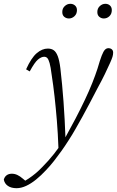

<svg xmlns="http://www.w3.org/2000/svg" viewBox="-110 -745 614 1008"><path d="M-23 243Q-51 243 -68.5 231Q-86 219 -90 198Q-86 183 -75 175Q-64 167 -48 167Q-33 167 -19 173.5Q-5 180 10 193L34 213L28 217H7L4 214Q23 204 41 192Q59 180 77 165Q95 150 113 131Q144 100 173 63.5Q202 27 228 -14Q259 -70 286 -121.5Q313 -173 335.5 -220.5Q358 -268 374.5 -309.5Q391 -351 402 -385Q415 -430 424 -453Q433 -476 441 -484Q449 -492 459 -492Q470 -492 477 -486Q484 -480 484 -469Q484 -458 480.5 -446.5Q477 -435 468 -415Q455 -386 440.5 -356Q426 -326 402 -282Q380 -240 360.5 -202.5Q341 -165 322.5 -132Q304 -99 286.5 -68Q269 -37 250 -8Q231 22 212 48.5Q193 75 173.5 100Q154 125 131 149Q106 176 79.5 197.5Q53 219 27 231Q1 243 -23 243ZM197 36Q194 -46 188.5 -112.5Q183 -179 176.5 -237.5Q170 -296 161 -354Q156 -394 150.5 -413.5Q145 -433 138.5 -440Q132 -447 122 -447Q107 -447 89.5 -432.5Q72 -418 46 -370L27 -381Q54 -441 82.5 -465.5Q111 -490 141 -490Q160 -490 172.5 -481Q185 -472 193.5 -449.5Q202 -427 207 -386Q212 -344 216 -300.5Q220 -257 223.5 -211Q227 -165 229.5 -115.5Q232 -66 234 -14H245ZM252 -648Q238 -648 227.5 -656.5Q217 -665 217 -682Q217 -701 230 -713Q243 -725 259 -725Q274 -725 284 -716Q294 -707 294 -692Q294 -672 281 -660Q268 -648 252 -648ZM435 -648Q422 -648 411.5 -656.5Q401 -665 401 -682Q401 -701 414 -713Q427 -725 443 -725Q458 -725 467.5 -716Q477 -707 477 -692Q477 -672 464.5 -660Q452 -648 435 -648Z"/></svg>

Font: Source Serif 4 18pt Light
Style: Italic
Weight: 300
Italic angle: -12°
Designer: Frank Grießhammer
Foundry: Adobe Systems Incorporated
Version: Version 4.004;hotconv 1.0.116;makeotfexe 2.5.65601